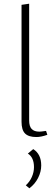

<svg xmlns="http://www.w3.org/2000/svg" viewBox="-20 -734 304 1034"><path d="M96 -78V-708L137 -714V-85Q137 -54 150.5 -39.5Q164 -25 192 -25Q200 -25 228 -29L235 -8Q201 4 176 4Q134 4 115 -15Q96 -34 96 -78ZM119 264Q140 245 151.5 219Q163 193 163 166Q163 114 130 93L159 69Q202 96 202 157Q202 191 185 224.5Q168 258 138 280Z"/></svg>

Font: Ysabeau Infant Light
Style: Regular
Weight: 300
Designer: Christian Thalmann (Catharsis Fonts)
Version: Version 0.003